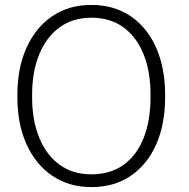

<svg xmlns="http://www.w3.org/2000/svg" viewBox="-20 -741 757 771"><path d="M346.7 10.3Q256.8 10.3 189.9 -35.2Q123 -80.6 86.4 -161.9Q49.8 -243.2 49.8 -350.6V-359.9Q49.8 -467.8 86.4 -549.1Q123 -630.4 189.5 -675.8Q255.9 -721.2 346.2 -721.2Q438.5 -721.2 504.9 -675.8Q571.3 -630.4 607.2 -549.1Q643.1 -467.8 643.1 -359.9V-350.6Q643.1 -242.7 607.4 -161.6Q571.8 -80.6 505.4 -35.2Q439 10.3 346.7 10.3ZM346.7 -41Q423.8 -41 476.8 -79.6Q529.8 -118.2 557.1 -187.7Q584.5 -257.3 584.5 -350.6V-360.8Q584.5 -453.6 556.6 -522.9Q528.8 -592.3 475.8 -631.1Q422.9 -669.9 346.2 -669.9Q272.5 -669.9 219.2 -631.1Q166 -592.3 137.5 -522.7Q108.9 -453.1 108.9 -360.8V-350.6Q108.9 -257.8 137.5 -188Q166 -118.2 219.2 -79.6Q272.5 -41 346.7 -41Z"/></svg>

Font: Roboto Slab Light
Style: Regular
Weight: 300
Designer: Google
Version: Version 2.000; ttfautohint (v1.8.1.43-b0c9)